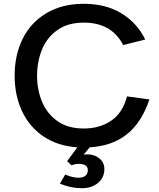

<svg xmlns="http://www.w3.org/2000/svg" viewBox="-20 -764 839 1010"><path d="M766 -241Q726 -121 648.5 -58.5Q571 4 452 11L420 49Q426 48 440 48Q477 48 503 69.5Q529 91 529 125Q529 170 496 198Q463 226 410 226Q352 226 295 202L323 154Q362 171 394 171Q417 171 429.5 160.5Q442 150 442 131Q442 114 429 106Q416 98 396 98Q371 98 357 106L333 84L387 11Q283 4 208.5 -46.5Q134 -97 95.5 -180Q57 -263 57 -366Q57 -475 99.5 -560.5Q142 -646 224.5 -695Q307 -744 421 -744Q536 -744 618.5 -694Q701 -644 744 -556L628 -527Q567 -645 421 -645Q337 -645 282 -606Q227 -567 201 -503.5Q175 -440 175 -366Q175 -292 201 -229Q227 -166 282 -127Q337 -88 421 -88Q505 -88 565.5 -129.5Q626 -171 648 -257Z"/></svg>

Font: Shippori Antique
Style: Regular
Weight: 400
Designer: FONTDASU
Foundry: FONTDASU / Google Inc. / but / Adobe
Version: Version 2.001